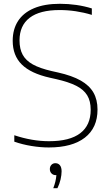

<svg xmlns="http://www.w3.org/2000/svg" viewBox="-20 -769 581 1013"><path d="M55.5 -21.5V-55.5Q149.5 -24 239 -24Q348 -24 403.2 -66Q458.5 -108 458.5 -190Q458.5 -236 440 -266.2Q421.5 -296.5 382 -316.5Q342.5 -336.5 276.5 -351.5L243 -359Q142.5 -381.5 94.8 -428.8Q47 -476 47 -554Q47 -614.5 75.2 -658.2Q103.5 -702 159.2 -725.5Q215 -749 296.5 -749Q340 -749 383.2 -742.8Q426.5 -736.5 464.5 -724.5V-690.5Q380.5 -716 294.5 -716Q189.5 -716 136.2 -675Q83 -634 83 -556Q83 -510.5 99.8 -480Q116.5 -449.5 153.2 -429Q190 -408.5 253 -394L286.5 -386.5Q360 -370 405.5 -344.2Q451 -318.5 472.8 -281Q494.5 -243.5 494.5 -191Q494.5 -94.5 427.8 -42.8Q361 9 237.5 9Q193.5 9 146 1.2Q98.5 -6.5 55.5 -21.5ZM305 135Q305 154 299.5 178Q294 202 283 224H261Q275 188.5 277.5 155H274Q260.5 155 251.8 146Q243 137 243 123Q243 109.5 251.2 100.8Q259.5 92 272 92Q287.5 92 296.2 103Q305 114 305 135Z"/></svg>

Font: Encode Sans Semi Expanded Thin
Style: Regular
Weight: 250
Width: 6
Designer: Multiple Designers
Foundry: Impallari Type
Version: Version 2.000